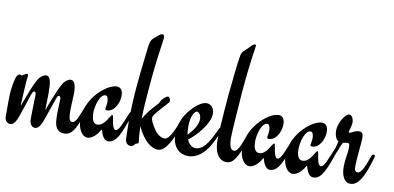

<svg xmlns="http://www.w3.org/2000/svg" viewBox="-68 -901 2294 1117"><g transform="rotate(10 1079.0 -342.5)"><path d="M464 -185C458 -185 453 -181 450 -173C426 -112 412 -67 389 -67C376 -67 367 -77 367 -129C367 -162 371 -211 371 -233C371 -275 363 -308 339 -308C326 -308 310 -297 297 -280C269 -237 224 -110 224 -110C223 -110 223 -111 223 -113C223 -144 225 -176 225 -205C225 -273 220 -308 193 -308C180 -308 164 -297 151 -280C122 -236 81 -110 79 -110C78 -110 78 -113 78 -118C78 -131 82 -191 85 -246C86 -262 89 -281 89 -286C89 -294 87 -298 83 -298C79 -298 74 -295 69 -292C61 -287 55 -283 51 -283C48 -283 46 -287 41 -287C36 -287 30 -280 25 -275C20 -267 7 -221 4 -162C3 -129 3 -107 3 -83V-32C3 -3 23 7 35 7C49 7 67 -2 85 -60C101 -104 123 -176 129 -190C132 -198 137 -204 142 -204C147 -204 152 -198 152 -185C152 -166 149 -116 149 -67V-35C152 -6 168 4 181 4C197 4 212 -7 231 -63L275 -190C278 -197 281 -204 288 -204C293 -204 298 -198 298 -185C298 -169 295 -134 295 -99C295 -83 296 -68 297 -53C303 -6 328 7 354 7C394 7 412 -26 428 -61C441 -90 454 -126 469 -170C470 -173 471 -175 471 -177C471 -182 469 -185 464 -185Z M726 -170C727 -172 727 -174 727 -176C727 -182 725 -185 720 -185C715 -185 710 -181 707 -173C683 -115 666 -65 646 -65C636 -65 626 -80 618 -138C617 -145 615 -148 612 -148C602 -148 580 -78 536 -78C517 -78 501 -92 501 -143C501 -178 519 -254 554 -254C568 -254 571 -229 571 -218C571 -203 566 -184 566 -177C566 -172 569 -169 576 -169C621 -169 646 -227 646 -267C646 -305 628 -316 609 -316C580 -316 532 -290 491 -241C451 -192 434 -143 434 -86C434 -35 461 7 491 7C529 7 558 -40 563 -50C564 -51 565 -54 566 -54C567 -54 568 -50 569 -49C571 -42 582 7 614 7C663 7 686 -54 726 -170Z M1019 -185C1014 -185 1009 -181 1006 -173C985 -120 960 -66 936 -66C911 -66 884 -84 860 -128C848 -149 843 -161 843 -172C843 -181 848 -188 855 -197C862 -208 917 -269 924 -276C927 -280 928 -284 928 -288C928 -294 922 -310 914 -310C909 -310 902 -306 892 -298C873 -282 872 -269 867 -262C860 -254 839 -233 816 -204C802 -185 797 -178 784 -157V-160C784 -181 786 -210 787 -235C806 -516 830 -621 830 -642C830 -657 825 -661 817 -661C806 -661 787 -643 768 -626C753 -611 750 -594 745 -545C729 -412 713 -277 713 -125C713 -93 714 -58 715 -29C715 2 735 11 747 11C767 11 769 -6 778 -8C783 -9 791 -10 791 -17C791 -27 787 -36 784 -113C835 -1 893 5 908 5C954 5 990 -73 1025 -170C1026 -172 1026 -174 1026 -177C1026 -182 1023 -185 1019 -185Z M1249 -185C1242 -185 1239 -181 1236 -173C1212 -128 1180 -42 1122 -42C1103 -42 1083 -55 1071 -84C1116 -118 1187 -196 1187 -256C1187 -292 1165 -311 1140 -311C1109 -311 1065 -274 1031 -227C1012 -200 992 -152 992 -107C992 -11 1050 11 1088 11C1139 11 1179 -26 1206 -69L1223 -99C1232 -118 1244 -142 1255 -170C1256 -172 1256 -174 1256 -177C1256 -182 1253 -185 1249 -185ZM1059 -162C1059 -220 1081 -253 1094 -253C1106 -253 1119 -237 1119 -212C1119 -178 1090 -138 1063 -111C1060 -126 1059 -143 1059 -162Z M1420 -185C1415 -185 1410 -181 1406 -173C1385 -113 1368 -66 1345 -66C1324 -66 1315 -94 1315 -139C1315 -185 1328 -337 1332 -404C1351 -626 1365 -674 1365 -689C1365 -694 1363 -696 1358 -696C1347 -696 1332 -677 1321 -666C1304 -651 1290 -641 1285 -618C1277 -575 1265 -457 1257 -377C1246 -248 1240 -142 1240 -114C1240 -13 1285 7 1313 7C1319 7 1325 6 1330 4C1348 -1 1368 -24 1389 -74C1401 -101 1413 -133 1426 -170C1427 -172 1427 -174 1427 -177C1427 -182 1424 -185 1420 -185Z M1682 -170C1683 -172 1683 -174 1683 -176C1683 -182 1681 -185 1676 -185C1671 -185 1666 -181 1663 -173C1639 -115 1622 -65 1602 -65C1592 -65 1582 -80 1574 -138C1573 -145 1571 -148 1568 -148C1558 -148 1536 -78 1492 -78C1473 -78 1457 -92 1457 -143C1457 -178 1475 -254 1510 -254C1524 -254 1527 -229 1527 -218C1527 -203 1522 -184 1522 -177C1522 -172 1525 -169 1532 -169C1577 -169 1602 -227 1602 -267C1602 -305 1584 -316 1565 -316C1536 -316 1488 -290 1447 -241C1407 -192 1390 -143 1390 -86C1390 -35 1417 7 1447 7C1485 7 1514 -40 1519 -50C1520 -51 1521 -54 1522 -54C1523 -54 1524 -50 1525 -49C1527 -42 1538 7 1570 7C1619 7 1642 -54 1682 -170Z M1938 -170C1939 -172 1939 -174 1939 -176C1939 -182 1937 -185 1932 -185C1927 -185 1922 -181 1919 -173C1895 -115 1878 -65 1858 -65C1848 -65 1838 -80 1830 -138C1829 -145 1827 -148 1824 -148C1814 -148 1792 -78 1748 -78C1729 -78 1713 -92 1713 -143C1713 -178 1731 -254 1766 -254C1780 -254 1783 -229 1783 -218C1783 -203 1778 -184 1778 -177C1778 -172 1781 -169 1788 -169C1833 -169 1858 -227 1858 -267C1858 -305 1840 -316 1821 -316C1792 -316 1744 -290 1703 -241C1663 -192 1646 -143 1646 -86C1646 -35 1673 7 1703 7C1741 7 1770 -40 1775 -50C1776 -51 1777 -54 1778 -54C1779 -54 1780 -50 1781 -49C1783 -42 1794 7 1826 7C1875 7 1898 -54 1938 -170Z M2157 -170C2157 -173 2158 -175 2158 -176C2158 -182 2155 -185 2150 -185C2145 -185 2140 -181 2137 -173C2121 -128 2100 -67 2076 -67C2060 -67 2056 -77 2056 -100C2056 -144 2068 -243 2068 -266C2068 -291 2063 -304 2042 -304C2036 -304 2029 -302 2020 -299L1996 -288C1991 -287 1988 -286 1987 -286C1985 -286 1984 -287 1984 -290C1984 -299 1996 -324 1996 -348C1996 -369 1985 -390 1970 -390C1948 -390 1910 -333 1910 -285C1910 -256 1921 -231 1934 -226C1926 -185 1919 -173 1919 -166C1919 -159 1922 -156 1926 -156C1931 -156 1935 -158 1940 -170C1943 -181 1946 -191 1962 -222C1985 -225 1987 -226 1989 -226C1996 -226 2001 -222 2001 -203C2001 -166 1990 -132 1990 -84C1990 -29 2012 6 2044 6C2097 6 2128 -68 2157 -170Z"/></g></svg>

Font: Engagement
Style: Regular
Weight: 400
Designer: Astigmatic (AOETI)
Foundry: Astigmatic (AOETI)
Version: Version 1.000